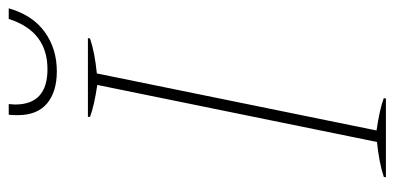

<svg xmlns="http://www.w3.org/2000/svg" viewBox="-258 -668 926 451"><g transform="rotate(-90 205.5 -443.0)"><path d="M160 -865Q160 -879 161 -886H186L185 -871Q185 -795 268 -795Q357 -795 386 -886H411Q395 -830 355.5 -801.5Q316 -773 263 -773Q215 -773 187.5 -796Q160 -819 160 -865ZM15 -5Q48 -16 97 -21L231 -678Q183 -685 156 -695V-700H341L340 -695Q308 -684 258 -679L124 -22Q173 -15 200 -5L199 0H14Z"/></g></svg>

Font: Trirong Thin
Style: Italic
Weight: 250
Italic angle: -12°
Designer: Katatrad Team
Foundry: CadsonDemak
Version: Version 1.001